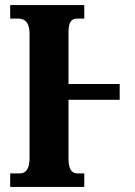

<svg xmlns="http://www.w3.org/2000/svg" viewBox="-20 -734 530 754"><path d="M20 -53H59Q76 -53 86 -67.5Q96 -82 96 -111V-602Q96 -661 52 -661H20V-714H311V-661H283Q265 -661 257 -648.5Q249 -636 249 -605V-404H450V-342H249V-111Q249 -53 283 -53H311V0H20Z"/></svg>

Font: Noto Serif CondExtraBold
Style: Regular
Weight: 800
Width: 3
Designer: Monotype Design Team
Foundry: Monotype Imaging Inc.
Version: Version 1.001